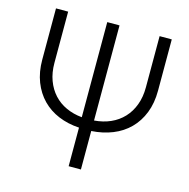

<svg xmlns="http://www.w3.org/2000/svg" viewBox="-105 -813 903 915"><g transform="rotate(15 347.0 -355.5)"><path d="M373.5 -241.7Q417.5 -245.1 453.9 -261.2Q490.2 -277.3 516.4 -305.2Q542.5 -333 556.9 -371.6Q571.3 -410.2 571.3 -458V-710.9H631.3V-458Q631.3 -396.5 612.3 -348.1Q593.3 -299.8 559.1 -265.6Q524.9 -231.4 477.5 -212.4Q430.2 -193.4 373.5 -189.9V0H313V-190.4Q257.3 -193.8 210.9 -213.1Q164.6 -232.4 131.1 -266.6Q97.7 -300.8 78.9 -348.9Q60.1 -397 60.1 -458V-710.9H120.1V-458Q120.1 -410.2 134.3 -372.1Q148.4 -334 173.8 -306.2Q199.2 -278.3 234.9 -262Q270.5 -245.6 313 -241.7V-710.9H373.5Z"/></g></svg>

Font: Melbourne
Style: Light
Weight: 300
Designer: Google
Version: Version 2.000980; 2014